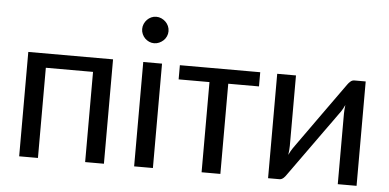

<svg xmlns="http://www.w3.org/2000/svg" viewBox="-48 -781 1775 875"><g transform="rotate(5 839.0 -344.0)"><path d="M454.1 -477.5V0H368.2V-412.6H152.3V0H66.4V-477.5Z M574.2 0ZM678.2 -477.5V0H592.3V-477.5ZM694.8 -627Q694.8 -614.7 689.9 -603.8Q685.1 -592.8 676.5 -584.7Q668 -576.7 657 -571.8Q646 -566.9 633.8 -566.9Q621.6 -566.9 610.8 -571.8Q600.1 -576.7 592 -584.7Q584 -592.8 579.1 -603.8Q574.2 -614.7 574.2 -627Q574.2 -639.6 579.1 -650.6Q584 -661.6 592 -669.9Q600.1 -678.2 610.8 -683.1Q621.6 -688 633.8 -688Q646 -688 657 -683.1Q668 -678.2 676.5 -669.9Q685.1 -661.6 689.9 -650.6Q694.8 -639.6 694.8 -627Z M759.8 -477.5H1127.4V-412.6H986.8V0H900.9V-412.6H759.8Z M1205.1 0.5V-477.1H1291V-154.8Q1291 -145.5 1290 -134.8Q1289.1 -124 1287.6 -113.3Q1291.5 -122.6 1296.1 -130.4Q1300.8 -138.2 1305.2 -145Q1305.7 -146 1315.7 -159.9Q1325.7 -173.8 1341.3 -195.8Q1356.9 -217.8 1377 -245.8Q1397 -273.9 1417.5 -302.7Q1465.8 -370.6 1527.3 -456.1Q1532.7 -463.9 1540.5 -470.7Q1548.3 -477.5 1558.1 -477.5H1609.9V0H1523.9V-322.3Q1523.9 -331.1 1524.7 -341.6Q1525.4 -352.1 1526.9 -362.8Q1522.9 -353.5 1518.6 -345.9Q1514.2 -338.4 1510.3 -332Q1509.3 -331.1 1499.5 -317.1Q1489.7 -303.2 1473.9 -281.2Q1458 -259.3 1438 -231.4Q1418 -203.6 1397.5 -174.8Q1349.1 -106.9 1287.6 -21.5Q1282.7 -13.7 1274.7 -6.6Q1266.6 0.5 1256.8 0.5Z"/></g></svg>

Font: Carlito
Style: Regular
Weight: 400
Designer: Lukasz Dziedzic
Foundry: tyPoland Lukasz Dziedzic
Version: Version 1.104